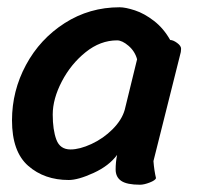

<svg xmlns="http://www.w3.org/2000/svg" viewBox="-20 -495 542 528"><path d="M409 -5Q407 1 391.5 7Q376 13 365 13Q329 13 313.5 2.5Q298 -8 298 -29Q298 -49 302 -69Q280 -39 237.5 -19.5Q195 0 169 0Q102 0 57.5 -39Q13 -78 13 -164Q13 -245 51.5 -316.5Q90 -388 158 -431.5Q226 -475 309 -475Q325 -475 351 -466.5Q377 -458 403.5 -437.5Q430 -417 448 -385Q456 -385 467 -377Q478 -369 478 -361Q478 -352 475 -343L402 -52Q404 -26 409 -5ZM302 -384Q256 -384 215.5 -351.5Q175 -319 150 -271Q125 -223 125 -180Q125 -138 135 -111Q145 -84 174 -84Q199 -84 231.5 -99Q264 -114 289.5 -139.5Q315 -165 323 -193L357 -332Q351 -354 333.5 -369Q316 -384 302 -384Z"/></svg>

Font: Sriracha
Style: Regular
Weight: 400
Designer: Suppakit Chalermlarp
Version: Version 1.002g